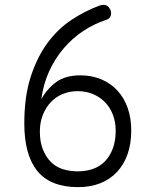

<svg xmlns="http://www.w3.org/2000/svg" viewBox="-20 -760 640 790"><path d="M300 -55Q334 -55 362.5 -65Q391 -75 411.5 -96Q432 -117 444 -148.5Q456 -180 456 -222Q456 -258 444.5 -288Q433 -318 412 -339.5Q391 -361 362.5 -373Q334 -385 300 -385Q266 -385 237.5 -373Q209 -361 188.5 -339Q168 -317 156 -286.5Q144 -256 144 -219Q144 -176 156.5 -145Q169 -114 189.5 -93.5Q210 -73 238.5 -64Q267 -55 300 -55ZM387 -736Q402 -742 414 -739Q426 -736 433 -722Q440 -708 435.5 -695Q431 -682 416 -678Q367 -662 322.5 -632.5Q278 -603 242 -561Q206 -519 182 -466Q158 -413 150 -352Q174 -395 211.5 -422.5Q249 -450 311 -450Q358 -450 397 -433.5Q436 -417 463.5 -387Q491 -357 505.5 -315.5Q520 -274 520 -223Q520 -169 505 -126Q490 -83 461.5 -52.5Q433 -22 392.5 -6Q352 10 301 10Q245 10 203 -6.5Q161 -23 134 -56Q107 -89 93.5 -138Q80 -187 80 -252Q80 -363 106.5 -444.5Q133 -526 176 -584Q219 -642 274.5 -678.5Q330 -715 387 -736Z"/></svg>

Font: Maple Mono ExtraLight
Style: Regular
Weight: 275
Monospace: yes
Designer: subframe7536
Version: Version 7.000